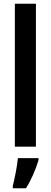

<svg xmlns="http://www.w3.org/2000/svg" viewBox="-20 -780 270 1021"><path d="M171 0V-760H59V0ZM185 71V61H75C72 101 57 174 48 209V221H118C145 179 170 122 185 71Z"/></svg>

Font: Noto Sans Myanmar UI ExtraCondensed SemiBold
Style: Regular
Weight: 600
Width: 2
Designer: Monotype Design Team
Foundry: Monotype Imaging Inc.
Version: Version 2.103